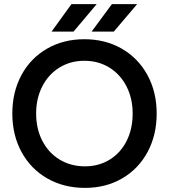

<svg xmlns="http://www.w3.org/2000/svg" viewBox="-20 -903 822 935"><path d="M40 -350Q40 -455 84.5 -537.5Q129 -620 209 -666Q289 -712 391 -712Q493 -712 573 -666Q653 -620 698 -537.5Q743 -455 743 -350Q743 -245 698.5 -162.5Q654 -80 574.5 -34Q495 12 394 12Q291 12 210.5 -34Q130 -80 85 -162.5Q40 -245 40 -350ZM394 -93Q461 -93 514 -125.5Q567 -158 596.5 -216.5Q626 -275 626 -350Q626 -424 596 -482.5Q566 -541 512.5 -574Q459 -607 391 -607Q323 -607 269.5 -574Q216 -541 186 -482.5Q156 -424 156 -350Q156 -275 186.5 -216.5Q217 -158 271 -125.5Q325 -93 394 -93ZM525 -883H648L534 -749H426ZM328 -883H451L338 -749H231Z"/></svg>

Font: Oak Sans SemiBold
Style: Regular
Weight: 600
Designer: Erik Kennedy, Walven
Foundry: Erik Kennedy, Walven
Version: Version 1.000